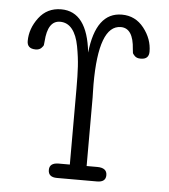

<svg xmlns="http://www.w3.org/2000/svg" viewBox="-48 -662 620 706"><g transform="rotate(5 262.5 -309.5)"><path d="M37.1 -492.2Q37.1 -538.1 67.6 -578.6Q98.1 -619.1 149.9 -619.1Q246.1 -619.1 262.2 -469.2Q278.3 -619.1 374 -619.1Q423.8 -619.1 455.3 -579.1Q486.8 -539.1 486.8 -492.2Q486.8 -464.4 458 -463.9H455.1Q441.9 -463.9 434.3 -471.4Q426.8 -479 426.3 -482.9Q425.8 -486.8 424.8 -496.1Q419.9 -573.2 374 -573.2Q292 -573.2 292 -355Q292 -342.8 292.5 -326.4Q293 -310.1 293 -306.2V-53.2H332Q368.2 -53.2 368.2 -25.9Q368.2 0 335.9 0H188Q155.8 0 155.8 -26.9Q155.8 -52.7 189 -53.2H231V-333Q231 -381.8 229 -415Q227.1 -448.2 219.5 -489Q211.9 -529.8 194.3 -551.5Q176.8 -573.2 149.9 -573.2Q104 -573.2 99.1 -496.1Q98.1 -487.3 97.7 -483.2Q97.2 -479 89.6 -471.4Q82 -463.9 68.8 -463.9H67.9Q37.1 -464.4 37.1 -492.2Z"/></g></svg>

Font: CMU Typewriter Text
Style: Light
Weight: 200
Version: Version 0.7.0